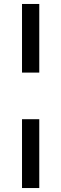

<svg xmlns="http://www.w3.org/2000/svg" viewBox="-20 -831 309 968"><path d="M91 -811H178V-465H91ZM91 -230H178V117H91Z"/></svg>

Font: Alexandria
Style: Regular
Weight: 400
Designer: Mohamed Gaber
Foundry: Kief Type Foundry
Version: Version 5.100